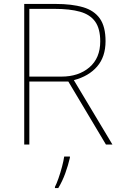

<svg xmlns="http://www.w3.org/2000/svg" viewBox="-20 -734 617 975"><path d="M262 -714Q345 -714 401.5 -697.5Q458 -681 487 -640Q516 -599 516 -525Q516 -446 473.5 -396.5Q431 -347 355 -327L551 0H518L327 -320H129V0H103V-714ZM257 -689H129V-345H292Q379 -345 434 -392Q489 -439 489 -524Q489 -588 463.5 -624Q438 -660 386.5 -674.5Q335 -689 257 -689ZM335 67Q326 106 311.5 146Q297 186 276 221H259V215Q267 200 277 171.5Q287 143 295 112.5Q303 82 306 61H335Z"/></svg>

Font: Noto Sans Syriac Western Thin
Style: Regular
Weight: 100
Designer: Patrick Giasson and the Monotype Design Team
Foundry: Monotype Imaging Inc.
Version: Version 3.000; ttfautohint (v1.8.4.7-5d5b)